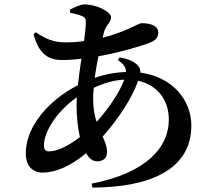

<svg xmlns="http://www.w3.org/2000/svg" viewBox="-20 -811 970 870"><path d="M261 -539C289 -539 319 -541 349 -545C343 -506 337 -464 333 -425C206 -360 97 -242 97 -117C97 -59 127 -29 174 -29C233 -29 303 -60 370 -117C383 -94 400 -80 420 -80C446 -80 465 -93 465 -122C465 -146 456 -168 445 -192C514 -269 578 -365 606 -445C693 -426 745 -358 745 -269C745 -140 639 -26 395 21L399 39C662 38 847 -44 847 -242C847 -359 760 -463 616 -482C617 -494 613 -505 605 -514C586 -534 558 -545 522 -551L514 -539C539 -522 551 -506 551 -485C501 -483 454 -474 409 -458C414 -490 419 -524 426 -556C525 -574 617 -601 660 -618C684 -627 697 -641 697 -663C697 -691 670 -706 620 -706C609 -706 549 -666 445 -640L450 -661C458 -697 483 -708 483 -733C483 -758 417 -791 363 -791C344 -791 316 -777 297 -767L298 -753C316 -749 336 -745 350 -739C365 -733 369 -727 369 -710C369 -691 365 -660 361 -625C334 -621 306 -619 277 -619C225 -619 189 -633 142 -665L132 -655C153 -582 185 -539 261 -539ZM543 -450C523 -394 470 -316 418 -259C408 -287 402 -320 402 -363C402 -379 403 -396 405 -413C454 -436 498 -448 543 -450ZM342 -190C295 -153 241 -125 202 -125C186 -125 179 -134 179 -152C179 -213 236 -306 328 -370L327 -334C327 -285 332 -234 342 -190Z"/></svg>

Font: GenRyuMin2 TW B
Style: Regular
Weight: 700
Version: Version 2.100;PS 2.1;hotconv 16.6.51;makeotf.lib2.5.65220 DE